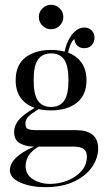

<svg xmlns="http://www.w3.org/2000/svg" viewBox="-20 -637 447 809"><path d="M143.5 -565.3Q143.5 -586.3 158.9 -601.6Q174.2 -616.9 195.2 -616.9Q216.1 -616.9 231.5 -601.6Q246.8 -586.3 246.8 -565.3Q246.8 -544.4 231.5 -529Q216.1 -513.7 195.2 -513.7Q174.2 -513.7 158.9 -529Q143.5 -544.4 143.5 -565.3ZM393.5 -11.3Q393.5 28.2 368.5 65.7Q343.5 103.2 293.1 127.4Q242.7 151.6 171 151.6Q109.7 151.6 65.7 132.3Q21.8 112.9 21.8 80.6Q21.8 25 123.4 -19.4H120.2Q90.3 -19.4 64.9 -32.7Q39.5 -46 39.5 -81.5Q39.5 -108.1 59.3 -131.9Q79 -155.6 126.6 -182.3Q88.7 -195.2 67.3 -224.6Q46 -254 46 -299.2Q46 -362.9 87.1 -394.8Q128.2 -426.6 195.2 -426.6Q225.8 -426.6 252.4 -419.4Q258.9 -455.6 277.4 -483.1Q287.9 -499.2 302.8 -510.1Q317.7 -521 335.5 -521Q354 -521 366.1 -508.9Q378.2 -496.8 378.2 -478.2Q378.2 -459.7 366.5 -446.8Q354.8 -433.9 334.7 -433.9Q317.7 -433.9 306.5 -444Q295.2 -454 293.5 -471.8Q285.5 -468.5 276.6 -448.4Q269.4 -429 266.9 -415.3Q303.2 -401.6 323.8 -372.6Q344.4 -343.5 344.4 -299.2Q344.4 -235.5 303.2 -203.6Q262.1 -171.8 195.2 -171.8Q165.3 -171.8 142.7 -177.4Q112.9 -158.9 100 -146.4Q87.1 -133.9 87.1 -115.3Q87.1 -98.4 98 -93.5Q108.9 -88.7 132.3 -88.7H299.2Q393.5 -88.7 393.5 -11.3ZM121.8 -299.2Q121.8 -237.9 140.3 -212.1Q158.9 -186.3 195.2 -186.3Q231.5 -186.3 250 -212.1Q268.5 -237.9 268.5 -299.2Q268.5 -360.5 250 -386.3Q231.5 -412.1 195.2 -412.1Q158.9 -412.1 140.3 -386.3Q121.8 -360.5 121.8 -299.2ZM346 22.6Q346 0.8 332.7 -9.3Q319.4 -19.4 284.7 -19.4H143.5Q116.9 -5.6 102.4 16.1Q87.9 37.9 87.9 62.9Q87.9 99.2 119.4 118.5Q150.8 137.9 191.1 137.9Q227.4 137.9 263.3 124.2Q299.2 110.5 322.6 84.3Q346 58.1 346 22.6Z"/></svg>

Font: Playfair Display
Style: Regular
Weight: 400
Designer: Claus Eggers Sørensen
Foundry: Claus Eggers Sørensen
Version: Version 1.005; ttfautohint (v1.2) -l 10 -r 42 -G 200 -x 21 -